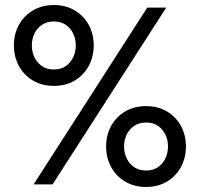

<svg xmlns="http://www.w3.org/2000/svg" viewBox="-20 -730 791 760"><path d="M35 -550Q35 -595 54.5 -631Q74 -667 110 -688.5Q146 -710 193 -710Q241 -710 276.5 -688.5Q312 -667 331.5 -631Q351 -595 351 -550Q351 -506 331.5 -469.5Q312 -433 276.5 -411.5Q241 -390 193 -390Q146 -390 110 -411.5Q74 -433 54.5 -469.5Q35 -506 35 -550ZM638 -700 188 0H113L563 -700ZM106 -550Q106 -525 116.5 -503Q127 -481 146.5 -468Q166 -455 193 -455Q221 -455 240 -468Q259 -481 269.5 -503Q280 -525 280 -550Q280 -576 269.5 -597.5Q259 -619 240 -632Q221 -645 193 -645Q166 -645 146.5 -632Q127 -619 116.5 -597.5Q106 -576 106 -550ZM400 -150Q400 -195 419.5 -231Q439 -267 475 -288.5Q511 -310 558 -310Q606 -310 641.5 -288.5Q677 -267 696.5 -231Q716 -195 716 -150Q716 -106 696.5 -69.5Q677 -33 641.5 -11.5Q606 10 558 10Q511 10 475 -11.5Q439 -33 419.5 -69.5Q400 -106 400 -150ZM471 -150Q471 -125 481.5 -103Q492 -81 511.5 -68Q531 -55 558 -55Q586 -55 605 -68Q624 -81 634.5 -103Q645 -125 645 -150Q645 -176 634.5 -197.5Q624 -219 605 -232Q586 -245 558 -245Q531 -245 511.5 -232Q492 -219 481.5 -197.5Q471 -176 471 -150Z"/></svg>

Font: Venryn Sans
Style: Regular
Weight: 400
Designer: Owen Earl, indestructible type* (font) & Cristiano Sobral (main changes)
Version: Version 3.600; ttfautohint (v1.8.3)